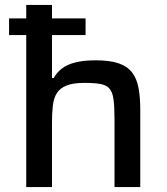

<svg xmlns="http://www.w3.org/2000/svg" viewBox="-20 -763 680 783"><path d="M17 -620V-688H329V-620ZM87 0V-743H192V-445H199Q212 -468 233 -484Q254 -500 287.5 -508.5Q321 -517 370 -517Q429 -517 464.5 -504.5Q500 -492 519 -467Q538 -442 545 -404Q552 -366 552 -316V0H447V-277Q447 -328 443 -357.5Q439 -387 426.5 -401.5Q414 -416 389.5 -420.5Q365 -425 325 -425Q279 -425 252 -414.5Q225 -404 212 -383.5Q199 -363 195.5 -332.5Q192 -302 192 -262V0Z"/></svg>

Font: Saira SemiExpanded Medium
Style: Regular
Weight: 500
Width: 6
Designer: Hector Gatti with collaboration of the Omnibus-Type team
Foundry: Omnibus-Type
Version: Version 1.101